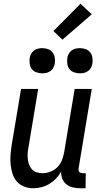

<svg xmlns="http://www.w3.org/2000/svg" viewBox="-20 -993 540 1021"><path d="M157 8Q131 8 108 -1Q85 -10 69.5 -28Q54 -46 46.5 -69.5Q39 -93 36.5 -118Q34 -143 36 -169Q38 -195 42 -221L92 -520H183L131 -207Q128 -192 127 -176Q126 -160 128 -145Q130 -130 135.5 -116Q141 -102 151 -91.5Q161 -81 176 -76.5Q191 -72 207 -72Q227 -72 248 -80Q269 -88 285 -104Q301 -120 309 -140.5Q317 -161 321 -182L377 -520H468L398 -98Q397 -93 397.5 -88Q398 -83 401.5 -79Q405 -75 410 -73.5Q415 -72 420 -72H436L435 8H406Q386 8 367 3.5Q348 -1 333.5 -12.5Q319 -24 311.5 -42Q304 -60 305 -80Q294 -60 277.5 -43Q261 -26 241.5 -14.5Q222 -3 200 2.5Q178 8 157 8ZM405 -603Q389 -603 373.5 -608.5Q358 -614 349 -626Q340 -638 338 -654Q336 -670 338 -686Q340 -697 346 -707.5Q352 -718 361.5 -725Q371 -732 382.5 -734.5Q394 -737 405 -737Q421 -737 436 -731.5Q451 -726 460 -714Q469 -702 471.5 -686Q474 -670 471 -654Q469 -643 463.5 -632.5Q458 -622 448 -615Q438 -608 427 -605.5Q416 -603 405 -603ZM205 -603Q189 -603 173.5 -608.5Q158 -614 149 -626Q140 -638 138 -654Q136 -670 138 -686Q140 -697 146 -707.5Q152 -718 161.5 -725Q171 -732 182.5 -734.5Q194 -737 205 -737Q221 -737 236 -731.5Q251 -726 260 -714Q269 -702 271.5 -686Q274 -670 271 -654Q269 -643 263.5 -632.5Q258 -622 248 -615Q238 -608 227 -605.5Q216 -603 205 -603ZM312 -782 264 -828 408 -973 468 -917Z"/></svg>

Font: Iosevka Curly Medium
Style: Italic
Weight: 500
Italic angle: -9°
Monospace: yes
Designer: Belleve Invis
Foundry: Belleve Invis
Version: Version 22.1.2; ttfautohint (v1.8.4)